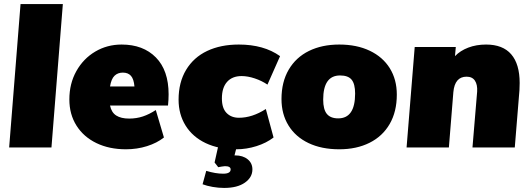

<svg xmlns="http://www.w3.org/2000/svg" viewBox="-20 -725 2611 944"><path d="M81 -705H289L233 0H25Z M809 -261Q809 -235 806 -206H521Q528 -172 551.5 -157Q575 -142 615 -142Q651 -142 682.5 -152.5Q714 -163 746 -184L786 -49Q752 -22 703 -6.5Q654 9 599 9Q517 9 454 -21.5Q391 -52 356 -107.5Q321 -163 321 -236Q321 -314 355.5 -375.5Q390 -437 448.5 -471.5Q507 -506 578 -506Q684 -506 746.5 -442.5Q809 -379 809 -261ZM521 -300H641Q638 -336 624 -352Q610 -368 584 -368Q559 -368 543 -352.5Q527 -337 521 -300Z M858 -235Q858 -320 895 -381.5Q932 -443 998.5 -474.5Q1065 -506 1154 -506Q1277 -506 1357 -449L1295 -309Q1267 -328 1232.5 -339.5Q1198 -351 1168 -351Q1122 -351 1096.5 -322.5Q1071 -294 1071 -241Q1071 -193 1094 -169.5Q1117 -146 1155 -146Q1220 -146 1287 -189L1325 -49Q1290 -22 1241 -6.5Q1192 9 1142 9Q1055 9 991 -21.5Q927 -52 892.5 -107.5Q858 -163 858 -235ZM1221 108Q1221 147 1184 173Q1147 199 1082 199Q1054 199 1025.5 194Q997 189 976 181L994 115Q1040 129 1077 129Q1114 129 1114 108Q1114 92 1086 92Q1080 92 1069.5 94Q1059 96 1053 97L1035 74L1056 -20H1148L1133 39H1136Q1174 39 1197.5 58Q1221 77 1221 108Z M1364 -238Q1364 -322 1399.5 -382.5Q1435 -443 1499 -474.5Q1563 -506 1648 -506Q1734 -506 1798 -475.5Q1862 -445 1896.5 -389.5Q1931 -334 1931 -260Q1931 -176 1896 -115.5Q1861 -55 1797 -23Q1733 9 1648 9Q1561 9 1497 -21.5Q1433 -52 1398.5 -108Q1364 -164 1364 -238ZM1726 -265Q1726 -312 1709 -333Q1692 -354 1652 -354Q1569 -354 1569 -235Q1569 -187 1587 -165Q1605 -143 1643 -143Q1726 -143 1726 -265Z M2535 -317Q2535 -294 2534 -282L2511 0H2303L2326 -275Q2328 -309 2315 -328.5Q2302 -348 2274 -348Q2216 -348 2209 -272L2187 0H1979L2019 -494H2221L2217 -449Q2243 -476 2282.5 -491Q2322 -506 2370 -506Q2452 -506 2493.5 -458Q2535 -410 2535 -317Z"/></svg>

Font: Nunito Sans Heavy Heavy
Style: Italic
Weight: 400
Italic angle: -4.541°
Designer: Vernon Adams
Foundry: Vernon Adams
Version: Version 2.002